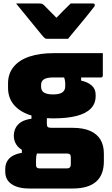

<svg xmlns="http://www.w3.org/2000/svg" viewBox="-20 -861 640 1098"><path d="M59 -84Q59 -108 69 -128.5Q79 -149 101 -163Q123 -177 160 -182V-218L248 -195Q248 -183 248 -172.5Q248 -162 248 -152Q248 -139 253.5 -134.5Q259 -130 276 -130H396Q456 -130 495.5 -112.5Q535 -95 554.5 -62.5Q574 -30 574 17V62Q574 100 563 129Q552 158 530 177.5Q508 197 474.5 207Q441 217 396 217H147Q103 217 72.5 205.5Q42 194 26 173Q10 152 10 121V107Q10 79 21.5 60Q33 41 54 29.5Q75 18 105 13V-21L196 7Q192 14 190 21Q188 28 187 36Q186 44 186 55V80Q186 88 188 93Q190 98 195 100Q200 102 208 102H363Q369 102 373 100.5Q377 99 380 96Q382 94 383.5 89Q385 84 385 77V39Q385 26 379.5 21.5Q374 17 362 17H202Q151 17 119.5 3Q88 -11 73.5 -34Q59 -57 59 -84ZM345 -423 444 -426V-400Q482 -392 504.5 -372Q527 -352 527 -319V-311Q527 -269 499.5 -240.5Q472 -212 418 -198Q364 -184 284 -184Q205 -184 147 -204.5Q89 -225 57.5 -264Q26 -303 26 -359V-384Q26 -440 58 -479Q90 -518 148.5 -537.5Q207 -557 285 -557Q356 -557 427 -557Q498 -557 568 -557Q568 -525 568 -493.5Q568 -462 568 -429Q568 -425 565.5 -421.5Q563 -418 557 -418Q517 -418 471.5 -418Q426 -418 378.5 -418Q331 -418 283 -418Q248 -418 231.5 -407.5Q215 -397 215 -376V-364Q215 -356 217.5 -349.5Q220 -343 225 -337Q233 -329 247.5 -325Q262 -321 282 -321Q321 -321 337 -333Q353 -345 353 -367V-382Q353 -390 352 -396.5Q351 -403 349.5 -409.5Q348 -416 345 -423ZM369 -639Q339 -639 309 -639Q279 -639 249 -639Q241 -639 236 -643Q231 -647 219 -661Q212 -670 195 -690.5Q178 -711 156 -738Q134 -765 112 -792Q90 -819 72 -841Q104 -841 137.5 -841Q171 -841 204 -841Q215 -841 220.5 -839Q226 -837 233 -830Q242 -821 263 -799.5Q284 -778 322 -740L270 -760H334L283 -739Q320 -777 342.5 -800Q365 -823 384 -841H511Q516 -841 518 -840Q520 -839 521 -836.5Q522 -834 522 -832Q522 -827 519 -823Q516 -819 504 -804Q493 -790 475 -767.5Q457 -745 436 -720Q415 -695 397 -673Q379 -651 369 -639Z"/></svg>

Font: Recursive Monospace Black
Style: Regular
Weight: 900
Version: Version 1.047